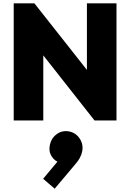

<svg xmlns="http://www.w3.org/2000/svg" viewBox="-20 -729 788 1162"><path d="M63 0V-709H188L242 -564V0ZM552 0 138 -526 188 -709 603 -183ZM552 0 506 -149V-709H685V0ZM311 413 241 353 343 231 395 227Q383 241 370 249.5Q357 258 344 255Q312 248 292.5 217Q273 186 282 147Q291 106 324.5 82Q358 58 401 67Q441 76 463.5 111.5Q486 147 477 189Q474 206 462.5 227.5Q451 249 423 280Z"/></svg>

Font: Outfit Thin ExtraBold
Style: Regular
Weight: 800
Version: Version 1.100;gftools[0.9.27]